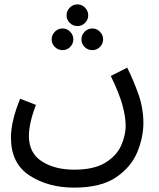

<svg xmlns="http://www.w3.org/2000/svg" viewBox="-20 -627 725 877"><path d="M30 1Q30 120 115.5 175Q201 230 318 230Q441 230 510 183Q579 136 607 68Q635 0 635 -65Q635 -132 612.5 -196Q590 -260 561 -318L486 -280Q525 -200 539.5 -146Q554 -92 554 -54Q554 -7 532.5 39.5Q511 86 459.5 117Q408 148 319 148Q230 148 171 110Q112 72 112 -6Q112 -63 144 -148L72 -176Q30 -73 30 1ZM334 -508Q354 -508 368.5 -522.5Q383 -537 383 -557Q383 -577 368.5 -592Q354 -607 334 -607Q313 -607 298.5 -592Q284 -577 284 -557Q284 -537 298.5 -522.5Q313 -508 334 -508ZM266 -398Q286 -398 300.5 -412.5Q315 -427 315 -447Q315 -467 300.5 -482Q286 -497 266 -497Q245 -497 230.5 -482Q216 -467 216 -447Q216 -427 230.5 -412.5Q245 -398 266 -398ZM402 -398Q422 -398 436.5 -412.5Q451 -427 451 -447Q451 -467 436.5 -482Q422 -497 402 -497Q381 -497 366.5 -482Q352 -467 352 -447Q352 -427 366.5 -412.5Q381 -398 402 -398Z"/></svg>

Font: Noto Sans Arabic UI
Style: Regular
Weight: 400
Designer: Nadine Chahine - Monotype Design Team
Foundry: Monotype Imaging Inc.
Version: Version 1.900